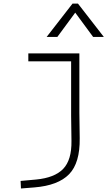

<svg xmlns="http://www.w3.org/2000/svg" viewBox="-20 -815 626 1069"><path d="M96.7 234.4 94.7 192.4 180.7 184.6Q284.2 174.8 331.8 125.2Q379.4 75.7 377.9 -30.3L376 -170.9V-473.6H137.7V-517.6H421.9V-187.5L423.8 -45.9Q425.8 92.3 364.7 155Q303.7 217.8 170.9 228.5ZM239.7 -609.4 383.8 -794.9H414.1L558.1 -609.4H498.5L398.9 -744.6L299.3 -609.4Z"/></svg>

Font: Cascadia Mono ExtraLight
Style: Regular
Weight: 200
Monospace: yes
Designer: Aaron Bell
Foundry: Saja Typeworks
Version: Version 2404.023; ttfautohint (v1.8.4)